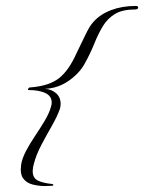

<svg xmlns="http://www.w3.org/2000/svg" viewBox="-20 -494 485 646"><path d="M132 132Q111 132 90.5 127Q70 122 58.5 107Q47 92 51 61Q54 40 67 15Q80 -10 97.5 -36Q115 -62 130 -87Q145 -112 151 -133Q154 -142 154 -149Q154 -171 132.5 -181Q111 -191 76 -191Q74 -191 74 -193Q74 -195 77 -198Q80 -201 84 -200Q145 -205 178 -230.5Q211 -256 237 -314Q256 -353 269 -380Q282 -407 294 -420Q317 -446 354 -460Q391 -474 436 -474Q445 -474 445 -469Q445 -462 433 -462Q391 -462 366 -446.5Q341 -431 325.5 -405Q310 -379 297 -346.5Q284 -314 265 -280Q247 -247 211 -222Q175 -197 131 -195Q153 -194 168.5 -180.5Q184 -167 184 -145Q184 -141 183.5 -137Q183 -133 182 -129Q173 -103 155 -71.5Q137 -40 119.5 -7Q102 26 94 57Q90 70 90 82Q90 105 107.5 113.5Q125 122 155 125Q160 126 159.5 128.5Q159 131 156 131Q150 131 144 131.5Q138 132 132 132Z"/></svg>

Font: WindSong
Style: Regular
Weight: 400
Designer: Robert E. Leuschke
Foundry: Robert E. Leuschke
Version: Version 1.010; ttfautohint (v1.8.3)